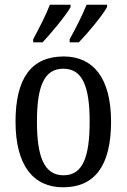

<svg xmlns="http://www.w3.org/2000/svg" viewBox="-20 -786 538 816"><path d="M276 -619V-606H315C355 -647 416 -721 435 -756V-766H348C330 -721 303 -668 276 -619ZM121 -619V-606H161C199 -647 261 -721 280 -756V-766H192C175 -721 147 -668 121 -619ZM248 10C382 10 452 -81 452 -269C452 -456 375 -546 251 -546C115 -546 46 -456 46 -269C46 -81 123 10 248 10ZM250 -41C168 -41 137 -119 137 -269C137 -418 167 -494 249 -494C331 -494 361 -418 361 -269C361 -119 332 -41 250 -41Z"/></svg>

Font: Noto Serif Devanagari Condensed
Style: Regular
Weight: 400
Width: 3
Designer: Universal Thirst, Indian Type Foundry and the Monotype Design Team
Foundry: Monotype Imaging Inc.
Version: Version 2.004